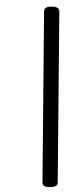

<svg xmlns="http://www.w3.org/2000/svg" viewBox="-66 -988 456 1099"><g transform="rotate(5 162.0 -438.5)"><path d="M265 76Q243 78 232 72Q221 66 220 51L144 -922Q143 -937 153 -945Q163 -953 185 -954Q207 -956 218.5 -950Q230 -944 231 -929L307 44Q309 59 298 66.5Q287 74 265 76Z"/></g></svg>

Font: Playwrite HR
Style: Regular
Weight: 400
Designer: Veronika Burian, José Scaglione
Foundry: TypeTogether
Version: Version 1.002